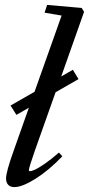

<svg xmlns="http://www.w3.org/2000/svg" viewBox="-20 -745 360 776"><path d="M38.1 11.2Q22 11.2 13.2 2Q4.4 -7.3 4.4 -23.9Q4.4 -49.8 35.2 -135.7L96.7 -309.6L46.4 -280.8L22.5 -318.4L119.6 -374L229 -682.1L160.2 -693.8L170.4 -725.1L310.1 -712.9L319.8 -697.3L227.5 -436L274.4 -462.9L297.4 -425.3L204.6 -372.1L120.1 -133.8Q96.7 -66.9 96.7 -57.1Q96.7 -53.2 101.1 -53.2Q107.4 -53.2 120.1 -58.6Q132.8 -64 159.7 -82.3Q186.5 -100.6 218.3 -128.4L231.9 -113.3Q177.2 -56.2 123.5 -22.5Q69.8 11.2 38.1 11.2Z"/></svg>

Font: Elstob Medium
Style: Italic
Weight: 500
Italic angle: -20°
Designer: Peter S. Baker
Version: Version 1.015